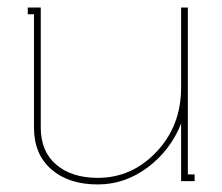

<svg xmlns="http://www.w3.org/2000/svg" viewBox="-20 -484 593 513"><path d="M241.2 8.8Q163.6 8.8 117.2 -31.5Q70.8 -71.8 70.8 -143.1V-445.8H54.2V-463.9H88.9V-143.1Q88.9 -79.6 130.1 -44.2Q171.4 -8.8 241.2 -8.8Q332.5 -8.8 398.2 -78.4Q463.9 -147.9 463.9 -250V-463.9H481.9V-18.1H500V0H463.9V-153.8Q435.5 -82.5 374.8 -36.9Q314 8.8 241.2 8.8Z"/></svg>

Font: Rawengulk
Style: Light
Weight: 300
Version: Version 0.92